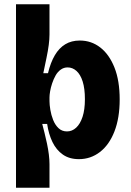

<svg xmlns="http://www.w3.org/2000/svg" viewBox="-20 -730 612 900"><path d="M55 150V-265V-710H212V-568Q212 -547 208.5 -519.5Q205 -492 198 -459Q191 -426 183 -387H205Q217 -437 237 -471Q257 -505 286 -522.5Q315 -540 354 -540Q408 -540 450 -507.5Q492 -475 516.5 -413.5Q541 -352 541 -264Q541 -177 516.5 -114Q492 -51 448.5 -17.5Q405 16 350 16Q305 16 274.5 -5.5Q244 -27 226 -64Q208 -101 201 -149H178Q183 -130 189 -106Q195 -82 200.5 -56Q206 -30 209 -5.5Q212 19 212 39V150ZM294 -114Q318 -114 337 -131.5Q356 -149 367 -182.5Q378 -216 378 -265Q378 -315 367.5 -348Q357 -381 338.5 -397.5Q320 -414 297 -414Q279 -414 264.5 -403.5Q250 -393 240.5 -376Q231 -359 224.5 -339.5Q218 -320 215 -302.5Q212 -285 212 -273V-256Q212 -239 216 -215Q220 -191 229 -168Q238 -145 254 -129.5Q270 -114 294 -114Z"/></svg>

Font: Bricolage Grotesque SemiCondensed ExtraBold
Style: Regular
Weight: 800
Width: 4
Designer: Mathieu Triay
Foundry: Atelier Triay
Version: Version 1.001;gftools[0.9.33.dev8+g029e19f]